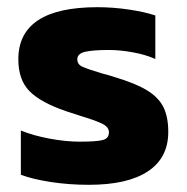

<svg xmlns="http://www.w3.org/2000/svg" viewBox="-20 -504 519 534"><path d="M38 -18V-141Q72 -127 117.5 -118.5Q163 -110 201 -110Q248 -110 265.5 -114.5Q283 -119 283 -136Q283 -150 266 -159Q249 -168 206 -181L163 -195Q93 -219 62 -250.5Q31 -282 31 -339Q31 -484 251 -484Q294 -484 338 -477.5Q382 -471 412 -461V-340Q385 -352 349.5 -358.5Q314 -365 283 -365Q239 -365 217 -360Q195 -355 195 -339Q195 -325 209 -318.5Q223 -312 263 -300Q283 -295 304 -288Q360 -271 391 -251.5Q422 -232 435 -205Q448 -178 448 -137Q448 -65 391.5 -27.5Q335 10 227 10Q171 10 120 2Q69 -6 38 -18Z"/></svg>

Font: Kanit SemiBold
Style: Regular
Weight: 600
Designer: Katatrad Team
Foundry: CadsonDemak
Version: Version 1.030